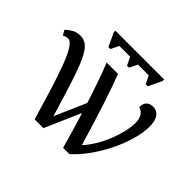

<svg xmlns="http://www.w3.org/2000/svg" viewBox="-158 -917 1130 1130"><g transform="rotate(45 406.5 -352.5)"><path d="M255 -608H272L296 -658H386L410 -608H427L451 -658H541L565 -608H582L622 -692V-705H216V-692ZM249 0H322L420 -224C444 -147 467 -68 486 0H538C648 -95 758 -305 758 -449C758 -496 743 -546 689 -546C656 -546 633 -527 633 -486C668 -477 684 -446 684 -405C684 -316 630 -172 553 -89C494 -287 443 -444 407 -536H312C336 -479 368 -387 400 -287L314 -91C206 -452 176 -539 91 -539C51 -539 26 -520 0 -497L18 -466C30 -473 42 -476 53 -476C109 -476 170 -267 249 0Z"/></g></svg>

Font: Noto Serif Thai
Style: Regular
Weight: 400
Designer: Monotype Design Team
Foundry: Monotype Imaging Inc.
Version: Version 1.901